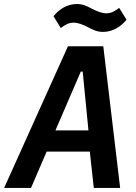

<svg xmlns="http://www.w3.org/2000/svg" viewBox="-48 -926 668 946"><path d="M544 0 460.9 -698.2H286.9L-27.7 0H104.8L181.8 -179H394.5L414.1 0ZM215.6 -846.2 251.4 -788C274.9 -805.4 291.9 -814.3 314.3 -814.3C338.1 -814.3 360.1 -804.7 385.7 -791.9C407.7 -780.5 428.6 -768.8 459.9 -768.8C508.9 -768.8 548.7 -796.2 575.3 -828.8L539.4 -887.1C515.6 -869.7 498.9 -860.4 476.6 -860.4C452.8 -860.4 430.8 -870.4 405.2 -882.8C383.2 -894.2 362.2 -906.2 331 -906.2C281.6 -906.2 242.2 -879.3 215.6 -846.2ZM225.1 -283.4 350.1 -573.2H359.4L387.8 -283.4Z"/></svg>

Font: Margiela Mono Italic SmBold It
Style: Regular
Weight: 600
Designer: Mike Abbink, Paul van der Laan, Pieter van Rosmalen
Foundry: Bold Monday
Version: Version 2.003 2021